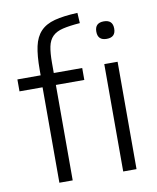

<svg xmlns="http://www.w3.org/2000/svg" viewBox="-89 -882 779 951"><g transform="rotate(-10 300.5 -406.5)"><path d="M132 -480H16V-540H133V-567Q133 -639 143 -685Q153 -731 179 -758.5Q205 -786 250 -798Q295 -810 366 -813L369 -761Q316 -757 282.5 -749Q249 -741 230.5 -722.5Q212 -704 205.5 -672.5Q199 -641 199 -591V-540H342V-480H199V0H132ZM453 -540H520V0H453ZM532 -705Q532 -661 487 -661Q442 -661 442 -705Q442 -749 487 -749Q532 -749 532 -705Z"/></g></svg>

Font: EncodeSans
Style: Light
Weight: 300
Designer: Pablo Impallari, Andres Torresi
Foundry: Pablo Impallari, Andres Torresi
Version: Version 1.000; ttfautohint (v1.4.1)